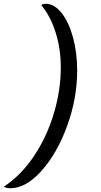

<svg xmlns="http://www.w3.org/2000/svg" viewBox="-80 -810 535 1020"><path d="M163 -790Q208 -790 246.5 -742Q285 -694 307.5 -612.5Q330 -531 330 -435Q330 -288 277 -142Q224 4 141 97Q58 190 -25 190Q-47 190 -60 182Q34 120 102.5 16Q171 -88 207 -210.5Q243 -333 243 -452Q243 -549 216 -636Q189 -723 140 -782Q145 -790 163 -790Z"/></svg>

Font: Sansita Light Italic
Style: Regular
Weight: 300
Italic angle: -11°
Designer: Pablo Cosgaya
Foundry: Omnibus-Type
Version: Version 1.006